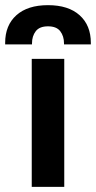

<svg xmlns="http://www.w3.org/2000/svg" viewBox="-53 -724 372 744"><path d="M70 0V-496H196V0ZM-33 -552V-558Q-33 -626 10.5 -665Q54 -704 133 -704Q212 -704 255.5 -665Q299 -626 299 -558V-552H195V-556Q195 -584 180.5 -603Q166 -622 133 -622Q100 -622 85.5 -603Q71 -584 71 -556V-552Z"/></svg>

Font: Space 7353
Style: Regular
Weight: 400
Designer: Christine Claussen + Ruben Lyon  (Space 7353)
Version: Version 1.000;FEAKit 1.0